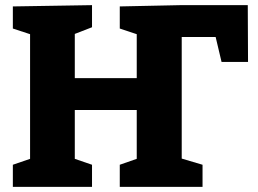

<svg xmlns="http://www.w3.org/2000/svg" viewBox="-20 -727 1005 747"><path d="M30 0V-86L97 -109V-594L30 -616V-702L338 -707V-621L271 -595V-423H512V-594L446 -616V-702L683 -707H944L945 -486H842L819 -583H687V-110L768 -86V0H446V-86L512 -109V-299H271V-109L338 -86V0Z"/></svg>

Font: Bitter ExtraBold
Style: Regular
Weight: 800
Designer: Sol Matas, and Bitter project Authors
Foundry: Sol Matas
Version: Version 2.001